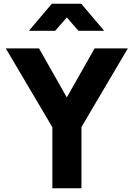

<svg xmlns="http://www.w3.org/2000/svg" viewBox="-20 -1003 712 1023"><path d="M259 -325 11 -745H188L336 -484L484 -745H661L414 -326V0H259ZM256 -983H413L535 -839H398L336 -910L274 -839H134Z"/></svg>

Font: Evergrow Sans 
Style: ExtraBold
Weight: 800
Foundry: 10Web
Version: Version 1.000